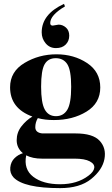

<svg xmlns="http://www.w3.org/2000/svg" viewBox="-20 -749 578 990"><path d="M162 -93Q162 -65 198 -61H370Q459 -61 494 -23Q529 15 518.5 71Q508 127 450 174Q392 221 290 221Q103 221 50 166Q30 144 33 114.5Q36 85 55 66.5Q74 48 98 41Q66 14 66 -26Q66 -66 90.5 -97.5Q115 -129 147 -148Q32 -190 32 -299Q32 -380 106.5 -424.5Q181 -469 271 -469Q361 -469 429 -424Q497 -379 497 -298Q497 -217 426 -173.5Q355 -130 258 -130Q211 -130 175 -140Q162 -118 162 -93ZM347 -301.5Q347 -387 327 -418Q307 -449 267.5 -449Q228 -449 210 -417.5Q192 -386 192 -302Q192 -218 211 -184Q230 -150 268.5 -150Q307 -150 327 -183Q347 -216 347 -301.5ZM364 69H196Q148 69 115 52Q101 124 151.5 162.5Q202 201 290 201Q378 201 436 157Q463 137 466 117Q469 97 443 83Q417 69 364 69ZM252 -617 282 -622Q303 -622 320 -607Q337 -592 337 -565Q337 -538 319 -519.5Q301 -501 268.5 -501Q236 -501 215.5 -525.5Q195 -550 195 -582Q195 -676 310 -729L315 -716Q239 -671 239 -630Q239 -617 252 -617Z"/></svg>

Font: Rozha One
Style: Regular
Weight: 400
Designer: Tim Donaldson, Indian Type Foundry
Foundry: Indian Type Foundry
Version: Version 1.301;PS 1.0;hotconv 1.0.78;makeotf.lib2.5.61930; tt